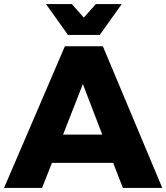

<svg xmlns="http://www.w3.org/2000/svg" viewBox="-25 -930 823 950"><path d="M778 0H583L535 -124H232L183 0H-5L296 -701H484ZM481 -264 385 -514 287 -264ZM468.5 -757H311.5L202.5 -910H330.5L389.5 -843L449.5 -910H577.5Z"/></svg>

Font: Argentum Novus
Style: Bold
Weight: 700
Designer: Julieta Ulanovsky (font) & Cristiano Sobral (main changes)
Foundry: Julieta Ulanovsky (font) & Cristiano Sobral (main changes)
Version: Version 3.00;November 27, 2020;FontCreator 13.0.0.2655 64-bi